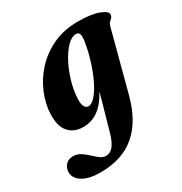

<svg xmlns="http://www.w3.org/2000/svg" viewBox="-219 -575 895 943"><g transform="rotate(-30 228.5 -104.0)"><path d="M391 -13Q357 115.5 281 180.2Q205 245 81 245Q17.5 245 -18.8 222.8Q-55 200.5 -55 166Q-55 142 -39.5 125Q-24 108 3.5 108Q25.5 108 44.2 120Q63 132 79.8 148Q96.5 164 112.5 176Q128.5 188 146 188Q168.5 188 186.2 167.8Q204 147.5 217.5 100.5L275 -102.5Q243 -44 205 -17.2Q167 9.5 120 9.5Q67.5 9.5 38 -24.5Q8.5 -58.5 11.5 -125.5Q13.5 -183 37.8 -241Q62 -299 106.2 -347Q150.5 -395 213 -424Q275.5 -453 354 -453Q428.5 -453 471 -437Q513.5 -421 511.5 -401.5Q510 -390.5 504 -384.8Q498 -379 491.2 -372.8Q484.5 -366.5 481 -353ZM165 -130Q162.5 -94.5 171 -80.2Q179.5 -66 191.5 -66Q211.5 -66 233.2 -91Q255 -116 275 -157.5Q295 -199 310.8 -249.8Q326.5 -300.5 334.5 -352Q338.5 -376.5 335 -390.5Q331.5 -404.5 315.5 -404.5Q291 -404.5 265.5 -378.8Q240 -353 218 -311.5Q196 -270 181.8 -222.2Q167.5 -174.5 165 -130Z"/></g></svg>

Font: Fraunces 144pt Soft
Style: Bold Italic
Weight: 700
Italic angle: -16°
Version: Version 1.000;[b76b70a41]